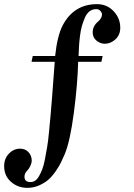

<svg xmlns="http://www.w3.org/2000/svg" viewBox="-46 -744 646 926"><path d="M-26 57Q-26 21 -3 -3Q20 -27 51 -27Q76 -27 91.5 -10Q107 7 107 30Q107 42 100.5 56Q94 70 86 78Q72 92 72 108Q72 134 101 134Q114 134 124 127Q134 120 142.5 105Q151 90 158 72Q165 54 170.5 25Q176 -4 181 -32.5Q186 -61 190 -103.5Q194 -146 197.5 -183Q201 -220 205 -273L218 -446H106L112 -474H220Q230 -570 256 -621Q310 -724 422 -724Q470 -724 502 -690Q534 -656 534 -610Q534 -576 511 -554.5Q488 -533 459 -533Q438 -533 419.5 -548Q401 -563 401 -588Q401 -618 426 -639Q446 -656 446 -675Q446 -682 438.5 -691Q431 -700 418 -700Q400 -700 386 -689.5Q372 -679 363.5 -659Q355 -639 349 -618.5Q343 -598 339.5 -568.5Q336 -539 335 -519.5Q334 -500 333 -474H449L443 -446H331Q328 -335 310 -198.5Q292 -62 266 0Q256 23 247.5 40.5Q239 58 222.5 82Q206 106 188 122Q170 138 143 150Q116 162 86 162Q40 162 7 133Q-26 104 -26 57Z"/></svg>

Font: Old Standard TT
Style: Bold
Weight: 700
Designer: Alexey Kryukov <alexios@thessalonica.org.ru>
Version: Version 2.2